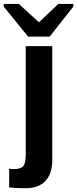

<svg xmlns="http://www.w3.org/2000/svg" viewBox="-63 -767 400 994"><path d="M67.4 207.5Q19 207.5 -15.6 203.1V106.4Q-4.4 108.4 9.3 108.4Q44.4 108.4 57.4 93Q70.3 77.6 70.3 29.3V-528.3H207.5V62.5Q207.5 132.3 172.1 169.9Q136.7 207.5 67.4 207.5ZM316.4 -732.4 194.3 -577.6H82.5L-43.5 -732.4V-746.6H34.7L137.7 -652.3H139.6L238.8 -746.6H316.4Z"/></svg>

Font: Arimo
Style: Bold
Weight: 700
Designer: Steve Matteson
Foundry: Monotype Imaging Inc.
Version: Version 1.33